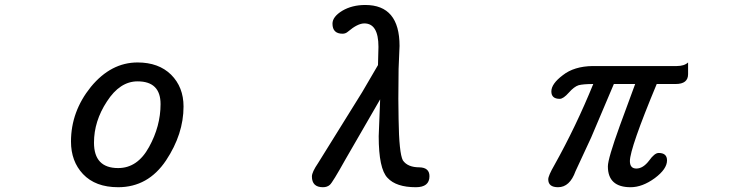

<svg xmlns="http://www.w3.org/2000/svg" viewBox="-20 -742 3040 783"><path d="M318.4 -32.2Q269.5 -84 269.5 -165Q269.5 -287.1 350.6 -387.7Q432.6 -487.3 541 -487.3Q627 -487.3 677.7 -437.5Q728.5 -386.7 728.5 -307.6Q728.5 -195.3 657.2 -87.9Q584 21.5 461.9 21.5Q369.1 21.5 318.4 -32.2ZM587.9 -142.6Q634.8 -227.5 634.8 -317.4Q634.8 -410.2 541 -410.2Q468.8 -410.2 416 -328.1Q363.3 -248 363.3 -160.2Q363.3 -56.6 461.9 -56.6Q541 -56.6 587.9 -142.6Z M1252 -22.5Q1252 -40 1277.3 -77.1L1457 -366.2L1521.5 -476.6L1523.4 -550.8Q1523.4 -646.5 1465.8 -646.5Q1438.5 -646.5 1399.4 -613.3Q1389.6 -604.5 1377 -604.5Q1335.9 -604.5 1335.9 -645.5Q1335.9 -673.8 1376 -698.2Q1416 -721.7 1469.7 -721.7Q1609.4 -721.7 1609.4 -554.7L1605.5 -460.9L1604.5 -338.9L1605.5 -255.9Q1607.4 -117.2 1623 -87.9Q1642.6 -59.6 1690.4 -59.6Q1731.4 -58.6 1731.4 -23.4Q1731.4 21.5 1675.8 21.5Q1595.7 21.5 1560.5 -16.6Q1524.4 -53.7 1524.4 -186.5L1530.3 -336.9L1388.7 -91.8Q1335.9 2.9 1325.2 11.7Q1314.5 21.5 1296.9 21.5Q1252 21.5 1252 -22.5Z M2215.8 -10.7Q2215.8 -25.4 2241.2 -69.3Q2329.1 -226.6 2399.4 -399.4Q2359.4 -399.4 2339.8 -394.5Q2321.3 -388.7 2299.8 -364.3Q2277.3 -338.9 2262.7 -338.9Q2228.5 -338.9 2228.5 -369.1Q2228.5 -400.4 2275.4 -435.5Q2321.3 -471.7 2397.5 -472.7H2740.2Q2770.5 -472.7 2786.1 -487.3Q2786.1 -472.7 2786.1 -439.5Q2786.1 -399.4 2735.4 -399.4H2658.2Q2548.8 -136.7 2548.8 -85Q2548.8 -54.7 2575.2 -54.7Q2602.5 -54.7 2627 -86.9Q2649.4 -118.2 2666 -118.2Q2700.2 -118.2 2700.2 -87.9Q2700.2 -52.7 2650.4 -15.6Q2599.6 21.5 2551.8 21.5Q2459 21.5 2459 -63.5Q2459 -94.7 2507.8 -229.5L2570.3 -399.4H2483.4L2390.6 -180.7L2327.1 -43.9Q2303.7 21.5 2255.9 21.5Q2215.8 21.5 2215.8 -10.7Z"/></svg>

Font: YuPearl-Regular
Style: Regular
Weight: 400
Designer: Max Yao
Foundry: Max-Everyday
Version: Version 1.011; ttfautohint (v1.8.3)